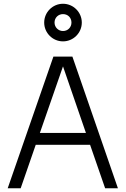

<svg xmlns="http://www.w3.org/2000/svg" viewBox="-20 -1001 668 1021"><path d="M21 0H90L170 -231H459L539 0H607L365 -700H264ZM315 -781C370 -781 415 -826 415 -881C415 -936 370 -981 315 -981C260 -981 215 -936 215 -881C215 -826 260 -781 315 -781ZM315 -836C290 -836 270 -856 270 -881C270 -907 290 -926 315 -926C341 -926 360 -907 360 -881C360 -856 341 -836 315 -836ZM192 -294 315 -648 437 -294Z"/></svg>

Font: Uncut Sans Book
Style: Regular
Weight: 350
Designer: Kasper Nordkvist
Foundry: UNCUT.wtf
Version: Version 1.304;Glyphs 3.2 (3246)